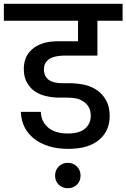

<svg xmlns="http://www.w3.org/2000/svg" viewBox="-44 -760 659 1001"><path d="M595.2 -651.9H463.9V-470.2H290Q275.9 -470.2 252.9 -466.8Q235.4 -464.4 219.2 -456.1Q204.6 -448.7 194.8 -434.1Q185.1 -421.4 185.1 -397.9Q185.1 -377.9 192.9 -363.8Q201.7 -348.1 212.9 -341.8Q226.1 -333 243.2 -330.1Q258.3 -326.2 277.8 -326.2H323.2Q354.5 -326.2 397 -317.9Q433.6 -309.1 462.9 -289.1Q491.2 -269.5 509.8 -235.8Q527.8 -203.1 527.8 -154.8Q527.8 -78.1 474.1 -32.2Q418.5 16.1 313 16.1Q256.8 16.1 211.9 2.9Q163.1 -13.2 134.8 -36.1Q102.1 -61.5 84 -97.2Q66.4 -131.3 64.9 -176.8H168.9Q170.4 -126 207 -95.2Q242.7 -64 310.1 -64Q369.6 -64 399.9 -89.8Q429.2 -116.2 429.2 -155.8Q429.2 -182.6 418.9 -201.2Q409.2 -218.3 391.1 -231Q370.6 -243.7 352.1 -247.1Q332 -251 304.2 -251H265.1Q231.4 -251 202.1 -257.8Q169.9 -263.7 142.1 -280.8Q115.7 -296.9 98.1 -327.1Q80.1 -355.5 80.1 -400.9Q80.1 -438.5 95.2 -467.8Q109.4 -494.1 136.2 -513.2Q164.1 -531.2 193.8 -538.1Q223.1 -544.9 261.2 -544.9H362.8V-651.9H-23.9V-740.2H595.2ZM243.2 155.8Q243.2 127 262.2 107.9Q281.2 88.9 309.1 88.9Q337.9 88.9 356.9 107.9Q376 127 376 155.8Q376 184.1 356.9 203.1Q337.4 221.2 309.1 221.2Q281.7 221.2 262.2 203.1Q243.2 184.1 243.2 155.8Z"/></svg>

Font: PoppinsZ Medium
Style: Regular
Weight: 500
Designer: Ninad Kale (Devanagari), Jonny Pinhorn (Latin)
Foundry: Indian Type Foundry
Version: Version 3.002;FEAKit 1.0